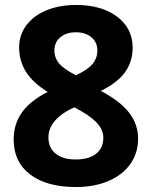

<svg xmlns="http://www.w3.org/2000/svg" viewBox="-20 -743 611 773"><path d="M35 -181Q35 -243 68 -290Q101 -337 172 -373Q112 -410 84.5 -454Q57 -498 57 -552Q57 -602 86 -641Q115 -680 167 -701.5Q219 -723 286 -723Q389 -723 451.5 -676Q514 -629 514 -551Q514 -495 483.5 -452.5Q453 -410 386 -377Q465 -335 500.5 -288.5Q536 -242 536 -185Q536 -127 505 -83Q474 -39 417 -14.5Q360 10 286 10Q168 10 101.5 -40.5Q35 -91 35 -181ZM372 -540Q372 -573 348 -593Q324 -613 285 -613Q247 -613 223 -593Q199 -573 199 -540Q199 -510 218.5 -487Q238 -464 286 -440Q333 -462 352.5 -485.5Q372 -509 372 -540ZM396 -189Q396 -221 368.5 -250Q341 -279 279 -311Q175 -263 175 -190Q175 -148 204 -124.5Q233 -101 284 -101Q339 -101 367.5 -124.5Q396 -148 396 -189Z"/></svg>

Font: OpenSansMMV
Style: Bold
Weight: 700
Foundry: Ascender Corporation
Version: Version 4.001